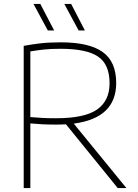

<svg xmlns="http://www.w3.org/2000/svg" viewBox="-20 -964 709 984"><path d="M101.5 0V-729Q141.5 -736.5 186.2 -741.8Q231 -747 292 -747Q437 -747 506.2 -697.5Q575.5 -648 575.5 -538.5Q575.5 -359 358 -330.5L628 0H583.5L318 -327Q293.5 -325.5 267 -325.5Q227.5 -325.5 197.8 -327Q168 -328.5 135.5 -331.5V0ZM267 -358Q413.5 -358 477.5 -402.8Q541.5 -447.5 541.5 -537Q541.5 -634.5 482.2 -674.2Q423 -714 290.5 -714Q240 -714 205.5 -710.2Q171 -706.5 135.5 -700.5V-364Q172.5 -361 198.8 -359.5Q225 -358 267 -358ZM383 -808 309.5 -944H344.5L415 -808ZM225 -808 151.5 -944H186.5L257.5 -808Z"/></svg>

Font: Encode Sans Semi Expanded Thin
Style: Regular
Weight: 100
Width: 6
Designer: Multiple Designers
Foundry: Impallari Type
Version: Version 3.000; ttfautohint (v1.8.3) -l 8 -r 50 -G 200 -x 14 